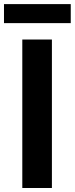

<svg xmlns="http://www.w3.org/2000/svg" viewBox="-20 -938 373 958"><path d="M91.3 0V-740.8H239V0ZM-0.1 -822.6V-917.5H333V-822.6Z"/></svg>

Font: Noto Sans TC
Style: Regular
Weight: 100
Designer: Ryoko NISHIZUKA 西塚涼子 (kana, bopomofo & ideographs); Paul D. Hunt (Latin, Greek & Cyrillic); Sandoll Communications 산돌커뮤니
Foundry: Adobe
Version: Version 2.004;hotconv 1.0.118;makeotfexe 2.5.65603